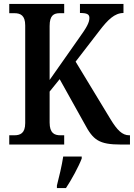

<svg xmlns="http://www.w3.org/2000/svg" viewBox="-20 -734 680 975"><path d="M27 0H306V-47H287C256 -47 232 -58 232 -112V-269L283 -332L409 -106C453 -23 482 0 595 0H640V-47H636C601 -47 575 -73 541 -129L364 -421L485 -578C527 -633 562 -668 607 -668V-714H386V-668C421 -668 434 -662 434 -643C434 -619 419 -593 383 -543L232 -328V-602C232 -656 253 -667 284 -667H306V-714H27V-667H53C84 -667 108 -656 108 -605V-109C108 -57 83 -47 52 -47H27ZM269 221H315C343 179 379 113 395 71V61H301C294 108 280 165 269 208Z"/></svg>

Font: Noto Serif Condensed Semi
Style: Regular
Weight: 600
Width: 3
Designer: Monotype Design Team
Foundry: Monotype Imaging Inc.
Version: Version 1.002